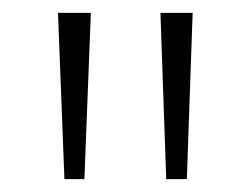

<svg xmlns="http://www.w3.org/2000/svg" viewBox="-20 -734 389 298"><path d="M121 -714H70L80 -456H111ZM279 -714H229L238 -456H270Z"/></svg>

Font: Noto Sans Syriac Extralight
Style: Regular
Weight: 200
Designer: Patrick Giasson and the Monotype Design Team
Foundry: Monotype Imaging Inc.
Version: Version 3.000